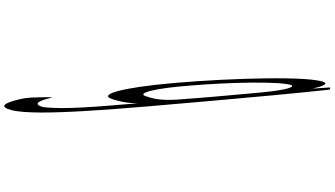

<svg xmlns="http://www.w3.org/2000/svg" viewBox="-509 -771 2251 1290"><g transform="rotate(15 616.5 -126.0)"><path d="M637 -222C296 -98 166 -15 261 -10C307 -8 351 -6 436 -27C180 65 -37 145 -172 162C-250 162 -207 125 -128 84C-131 83 -167 91 -221 108C-287 125 -329 147 -348 158C-432 204 -459 237 -374 237C-199 237 350 33 916 -173C1188 -272 1453 -370 1657 -449C1660 -456 1660 -461 1656 -464L1544 -426C1596 -453 1635 -479 1613 -487C1527 -510 1008 -357 637 -222ZM737 -230C993 -323 1322 -418 1402 -412C1431 -403 1354 -361 1189 -301C993 -229 858 -179 684 -119C565 -79 515 -85 476 -87C409 -90 518 -153 737 -230Z"/></g></svg>

Font: Snowfall
Style: UltraObl
Weight: 400
Designer: Jasper
Foundry: Cannot Into Space Fonts
Version: Version 0.9